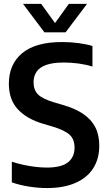

<svg xmlns="http://www.w3.org/2000/svg" viewBox="-20 -968 562 998"><path d="M224.5 9.5Q180 9.5 131.5 2Q83 -5.5 41.5 -20V-127.5Q70.5 -118 101.5 -111.2Q132.5 -104.5 163.5 -100.8Q194.5 -97 223.5 -97Q298.5 -97 333 -124Q367.5 -151 367.5 -201Q367.5 -243.5 342.2 -267.2Q317 -291 252 -310.5L204.5 -324.5Q119.5 -349.5 72.8 -399.8Q26 -450 26 -532.5Q26 -634 95.5 -691.8Q165 -749.5 303 -749.5Q346.5 -749.5 387.8 -744Q429 -738.5 460.5 -729V-622Q427 -632.5 388.8 -637.8Q350.5 -643 312 -643Q254.5 -643 220 -630.5Q185.5 -618 170 -595Q154.5 -572 154.5 -541Q154.5 -500.5 177.2 -477.5Q200 -454.5 259.5 -436.5L307 -422.5Q369.5 -404.5 411.5 -376.5Q453.5 -348.5 474.8 -307.8Q496 -267 496 -211Q496 -142 464 -92.5Q432 -43 371.2 -16.8Q310.5 9.5 224.5 9.5ZM211 -800 99.5 -948H194L275.5 -835H256.5L338 -948H432.5L321 -800Z"/></svg>

Font: Encode Sans SC SemiCondensed SemiBold
Style: Regular
Weight: 600
Width: 4
Designer: Multiple Designers
Foundry: Impallari Type
Version: Version 3.002